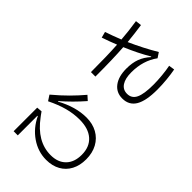

<svg xmlns="http://www.w3.org/2000/svg" viewBox="-31 -1422 2062 2062"><g transform="rotate(-45 1000.0 -391.0)"><path d="M136 -285Q136 -409 209 -515.5Q282 -622 405 -680V-686H107V-749H465L470 -688L435 -663L418 -650Q206 -494 206 -287Q206 -177 269.5 -114.5Q333 -52 445 -52Q565 -52 631 -126.5Q697 -201 697 -337Q697 -427 672.5 -518.5Q648 -610 596 -715L657 -755Q736 -661 804 -593.5Q872 -526 944 -465L899 -415Q778 -520 674 -640L669 -637Q765 -462 765 -299Q765 -206 725.5 -134.5Q686 -63 613.5 -23.5Q541 16 445 16Q351 16 281.5 -20.5Q212 -57 174 -125Q136 -193 136 -285Z M1252 -172Q1252 -102 1316 -71Q1380 -40 1522 -40Q1586 -40 1658 -47Q1730 -54 1785 -65L1795 1Q1739 12 1662.5 19.5Q1586 27 1515 27Q1343 27 1261.5 -22Q1180 -71 1180 -173Q1180 -264 1249.5 -316.5Q1319 -369 1439 -369Q1526 -369 1591 -345Q1656 -321 1714 -268L1719 -272Q1645 -396 1578 -555Q1411 -543 1143 -543V-611Q1390 -611 1550 -621Q1518 -700 1487 -791L1555 -809Q1580 -733 1622 -627Q1735 -635 1872 -656L1880 -588Q1765 -571 1650 -560Q1724 -394 1811 -248L1754 -210Q1627 -303 1449 -303Q1354 -303 1303 -269Q1252 -235 1252 -172Z"/></g></svg>

Font: IBM Plex Sans JP
Style: Regular
Weight: 400
Designer: Mike Abbink; Paul van der Laan; Pieter van Rosmalen; Wujin Sim; Yejin Wi; Jinhee Kim; Boomi Park; Yona Kim; Kichan Ma
Foundry: Sandoll Inc.
Version: Version 1.000